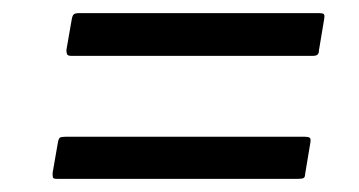

<svg xmlns="http://www.w3.org/2000/svg" viewBox="-20 -446 546 292"><path d="M89 -361Q83 -361 82 -363.5Q81 -366 81 -370L89 -416Q90 -422 92 -424Q94 -426 100 -426H466Q471 -426 472.5 -424.5Q474 -423 473 -417L465 -369Q465 -365 463 -363Q461 -361 455 -361ZM67 -174Q61 -174 60.5 -176Q60 -178 60 -183L68 -229Q69 -235 71 -236.5Q73 -238 79 -238H444Q449 -238 451 -236.5Q453 -235 452 -229L444 -181Q444 -177 442 -175.5Q440 -174 434 -174Z"/></svg>

Font: Glory Medium
Style: Italic
Weight: 500
Italic angle: -12°
Version: Version 1.011